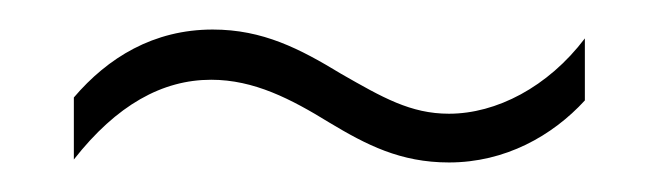

<svg xmlns="http://www.w3.org/2000/svg" viewBox="-20 -419 445 130"><path d="M203 -336C228 -321 251 -309 284 -309C322 -309 354 -327 376 -351V-393C351 -360 316 -342 284 -342C258 -342 239 -353 211 -369C183 -386 158 -399 124 -399C84 -399 53 -380 30 -353V-311C59 -348 90 -365 123 -365C152 -365 177 -352 203 -336Z"/></svg>

Font: Noto Sans Ethiopic ExtraCondensed ExtraLight
Style: Regular
Weight: 200
Width: 2
Designer: Monotype Design Team
Foundry: Monotype Imaging Inc.
Version: Version 2.102